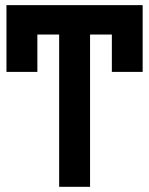

<svg xmlns="http://www.w3.org/2000/svg" viewBox="-20 -720 575 740"><path d="M208 0V-586.9H124V-442.9H4.9V-700.2H529.8V-442.9H411.1V-586.9H327.1V0Z"/></svg>

Font: Cakra Normal
Style: Regular
Weight: 400
Designer: Lucia Kollert, Vojtech Kollert
Foundry: OoM Type
Version: Version 1.000;Glyphs 3.1.1 (3148)